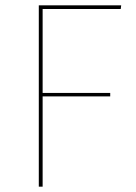

<svg xmlns="http://www.w3.org/2000/svg" viewBox="-20 -701 511 721"><path d="M125.7 0H140.1V-339H393.9V-352.1H140.1V-667.3H433.4L435.1 -680.9H125.7Z"/></svg>

Font: Fira Sans Hair
Style: Regular
Weight: 100
Designer: bBox Type GmbH & Carrois Corporate GbR & Edenspiekermann AG
Foundry: bBox Type GmbH & Carrois Corporate GbR & Edenspiekermann AG
Version: Version 4.300;PS 004.300;hotconv 1.0.88;makeotf.lib2.5.64775